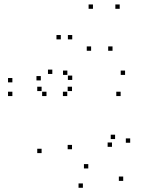

<svg xmlns="http://www.w3.org/2000/svg" viewBox="-20 -842 660 883"><path d="M546.6 -10.1V-30.1H526.6V-10.1ZM578.7 -185.5V-205.5H558.7V-185.5ZM509.3 -202.5V-222.5H489.3V-202.5ZM495 -166.7V-186.7H475V-166.7ZM386 -67.3V-87.3H366V-67.3ZM311.2 -155.6V-175.6H291.2V-155.6ZM311.2 -423.2V-443.2H291.2V-423.2ZM289.3 -400.2V-420.2H269.3V-400.2ZM534.8 -400.2V-420.2H514.8V-400.2ZM555.2 -497.5V-517.5H535.2V-497.5ZM289.8 -497.5V-517.5H269.8V-497.5ZM312.2 -474.4V-494.4H292.2V-474.4ZM312.2 -660.9V-680.9H292.2V-660.9ZM259.7 -660.9V-680.9H239.7V-660.9ZM167.7 -472.2V-492.2H147.7V-472.2ZM220.6 -501.9V-521.9H200.6V-501.9ZM36.9 -463.2V-483.2H16.9V-463.2ZM36.9 -400.2V-420.2H16.9V-400.2ZM193.8 -400.2V-420.2H173.8V-400.2ZM171.3 -423.2V-443.2H151.3V-423.2ZM171.3 -137.9V-157.9H151.3V-137.9ZM361.2 21.6V1.6H341.2V21.6ZM497.5 -608.5V-628.5H477.5V-608.5ZM530.5 -801.5V-821.5H510.5V-801.5ZM407.5 -801.5V-821.5H387.5V-801.5ZM399 -608.5V-628.5H379V-608.5Z"/></svg>

Font: Monaspace Xenon Dots Var
Style: Regular
Weight: 400
Designer: Riley Cran and the Lettermatic Team
Version: Version 1.100 (Monaspace Xenon Dots)